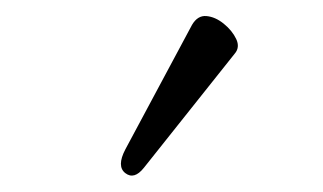

<svg xmlns="http://www.w3.org/2000/svg" viewBox="-20 -711 402 239"><path d="M159 -502Q147 -487 136 -495.5Q125 -504 136 -525L219 -680Q226 -692 237 -691Q248 -690 258.5 -681.5Q269 -673 274 -662.5Q279 -652 272 -644Z"/></svg>

Font: Junicode Two Beta Condensed Medium
Style: Italic
Weight: 500
Width: 3
Italic angle: -9°
Version: Version 1.053; ttfautohint (v1.8.4)